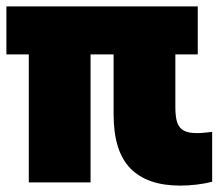

<svg xmlns="http://www.w3.org/2000/svg" viewBox="-20 -570 699 600"><path d="M631 -156.5 643 -158V-2Q622 3.5 595.2 6.8Q568.5 10 543 10Q440.5 10 387.8 -43.5Q335 -97 335 -213V-400H263V0H70V-400H0V-550H598V-400H528V-235Q528 -203.5 534.2 -186.2Q540.5 -169 555 -161.5Q569.5 -154 596 -154Q609.5 -154 631 -156.5Z"/></svg>

Font: Encode Sans Condensed Black
Style: Regular
Weight: 900
Width: 3
Designer: Multiple Designers
Foundry: Impallari Type
Version: Version 2.000